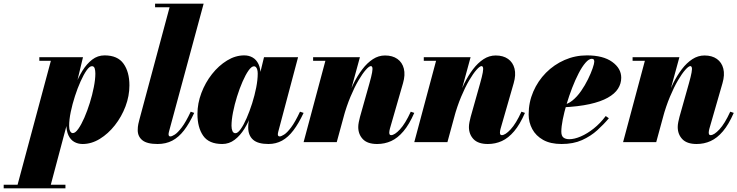

<svg xmlns="http://www.w3.org/2000/svg" viewBox="-160 -770 3994 1040"><path d="M-70 250 115.5 -440.5H53V-460H289.5L246 -279L220.5 -188.5L216.5 -150L110 250ZM-140 250V230.5H194.5V250ZM234.5 -49Q248 -49 264.2 -72Q280.5 -95 296.8 -132.2Q313 -169.5 326.5 -212.8Q340 -256 348.2 -298Q356.5 -340 356.5 -371.5Q356.5 -388 352.8 -399.8Q349 -411.5 338 -411.5Q325 -411.5 309 -388.8Q293 -366 276.5 -329.2Q260 -292.5 246 -249.2Q232 -206 223.2 -163.8Q214.5 -121.5 214.5 -88.5Q214.5 -70 220 -59.5Q225.5 -49 234.5 -49ZM287.5 10Q262 10 242 -1.5Q222 -13 210.8 -36.8Q199.5 -60.5 199.5 -96.5Q199.5 -111.5 204.5 -144.5Q209.5 -177.5 220 -219.8Q230.5 -262 247 -305.8Q263.5 -349.5 286.5 -386.8Q309.5 -424 339.2 -447Q369 -470 406.5 -470Q477 -470 509 -425.2Q541 -380.5 541 -307.5Q541 -250 519.8 -193.8Q498.5 -137.5 462.2 -91.5Q426 -45.5 380.8 -17.8Q335.5 10 287.5 10Z M693.5 10Q636 10 611 -10.5Q586 -31 586 -65Q586 -83 589.2 -98Q592.5 -113 595 -122L758.5 -730.5H680V-750H943L756 -59.5Q755 -55 754 -51Q753 -47 753 -43.5Q753 -31 762.5 -31Q771 -31 786.8 -41Q802.5 -51 824.5 -79.8Q846.5 -108.5 873 -165L892 -158.5Q865.5 -101 836.8 -63.8Q808 -26.5 773.2 -8.2Q738.5 10 693.5 10Z M1044 10Q971.5 10 940.5 -34.8Q909.5 -79.5 909.5 -152.5Q909.5 -210 930.8 -266.2Q952 -322.5 988.2 -368.5Q1024.5 -414.5 1069.8 -442.2Q1115 -470 1163 -470Q1188.5 -470 1208.5 -458.5Q1228.5 -447 1240 -423.2Q1251.5 -399.5 1251.5 -363.5Q1251.5 -347.5 1246.2 -314.2Q1241 -281 1230.5 -238.8Q1220 -196.5 1203.2 -153Q1186.5 -109.5 1163.8 -72.5Q1141 -35.5 1111 -12.8Q1081 10 1044 10ZM1115.5 -48.5Q1128 -48.5 1144 -71Q1160 -93.5 1176 -130.2Q1192 -167 1205.8 -210.2Q1219.5 -253.5 1227.8 -295.8Q1236 -338 1236 -371Q1236 -383.5 1233.5 -392.5Q1231 -401.5 1226.5 -406.2Q1222 -411 1216 -411Q1202.5 -411 1186.2 -388Q1170 -365 1153.8 -327.8Q1137.5 -290.5 1124 -247.2Q1110.5 -204 1102.2 -162Q1094 -120 1094 -88.5Q1094 -72 1099 -60.2Q1104 -48.5 1115.5 -48.5ZM1294 10Q1237 10 1210.8 -13.2Q1184.5 -36.5 1184.5 -79.5Q1184.5 -90 1185.2 -97.5Q1186 -105 1187 -110L1203 -184L1229 -265.5L1242.5 -346.5L1270 -460H1454.5L1347 -55.5Q1345 -48 1345 -41Q1345 -37 1347.5 -34Q1350 -31 1355 -31Q1363 -31 1379 -41Q1395 -51 1416.8 -79.8Q1438.5 -108.5 1465 -165L1484.5 -158.5Q1457.5 -101 1429.2 -63.8Q1401 -26.5 1367.8 -8.2Q1334.5 10 1294 10Z M1883 10Q1830.5 10 1805.5 -16.2Q1780.5 -42.5 1780.5 -82Q1780.5 -93.5 1783.5 -109Q1786.5 -124.5 1790 -137L1841 -318Q1852 -357 1855.5 -377.2Q1859 -397.5 1856.8 -404.8Q1854.5 -412 1849 -412Q1839.5 -412 1821.5 -391.8Q1803.5 -371.5 1781.8 -334.5Q1760 -297.5 1738.5 -246.2Q1717 -195 1700 -133H1687.5Q1699.5 -178.5 1716.5 -226Q1733.5 -273.5 1755 -317Q1776.5 -360.5 1802.8 -395Q1829 -429.5 1859.8 -449.5Q1890.5 -469.5 1925.5 -469.5Q1966 -469.5 1992.5 -450.8Q2019 -432 2027.5 -398.2Q2036 -364.5 2023 -319.5L1952 -73Q1951 -69.5 1949.8 -63.2Q1948.5 -57 1948.5 -53Q1948.5 -44.5 1951 -41.2Q1953.5 -38 1958.5 -38Q1977.5 -38 2006.5 -69.2Q2035.5 -100.5 2065 -165L2084 -158.5Q2056.5 -95.5 2025.2 -58.8Q1994 -22 1958.8 -6Q1923.5 10 1883 10ZM1484.5 0 1602.5 -440.5H1536V-460H1789.5L1664 0Z M2482.5 10Q2430 10 2405 -16.2Q2380 -42.5 2380 -82Q2380 -93.5 2383 -109Q2386 -124.5 2389.5 -137L2440.5 -318Q2451.5 -357 2455 -377.2Q2458.5 -397.5 2456.2 -404.8Q2454 -412 2448.5 -412Q2439 -412 2421 -391.8Q2403 -371.5 2381.2 -334.5Q2359.5 -297.5 2338 -246.2Q2316.5 -195 2299.5 -133H2287Q2299 -178.5 2316 -226Q2333 -273.5 2354.5 -317Q2376 -360.5 2402.2 -395Q2428.5 -429.5 2459.2 -449.5Q2490 -469.5 2525 -469.5Q2565.5 -469.5 2592 -450.8Q2618.5 -432 2627 -398.2Q2635.5 -364.5 2622.5 -319.5L2551.5 -73Q2550.5 -69.5 2549.2 -63.2Q2548 -57 2548 -53Q2548 -44.5 2550.5 -41.2Q2553 -38 2558 -38Q2577 -38 2606 -69.2Q2635 -100.5 2664.5 -165L2683.5 -158.5Q2656 -95.5 2624.8 -58.8Q2593.5 -22 2558.2 -6Q2523 10 2482.5 10ZM2084 0 2202 -440.5H2135.5V-460H2389L2263.5 0Z M2882 10Q2821.5 10 2782 -12.2Q2742.5 -34.5 2723 -71Q2703.5 -107.5 2703.5 -150Q2703.5 -215.5 2728.5 -273.5Q2753.5 -331.5 2797.2 -375.8Q2841 -420 2898 -445Q2955 -470 3019 -470Q3107 -470 3156 -434.8Q3205 -399.5 3205 -349Q3205 -317 3187.5 -289.5Q3170 -262 3132.2 -240.8Q3094.5 -219.5 3033.8 -206Q2973 -192.5 2886 -188.5V-202.5Q2914 -204 2940 -225Q2966 -246 2987.5 -277Q3009 -308 3025 -340.8Q3041 -373.5 3050 -399.8Q3059 -426 3059 -436Q3059 -443 3056.2 -447.2Q3053.5 -451.5 3045.5 -451.5Q3030 -451.5 3011.5 -430.2Q2993 -409 2974.5 -373.2Q2956 -337.5 2939.2 -294.2Q2922.5 -251 2909.2 -206.5Q2896 -162 2888.2 -122.8Q2880.5 -83.5 2880.5 -57Q2880.5 -34 2892 -25Q2903.5 -16 2923.5 -16Q2951.5 -16 2986.2 -31Q3021 -46 3056.2 -74Q3091.5 -102 3121 -141.5L3138 -129.5Q3111 -97 3075.5 -64.8Q3040 -32.5 2992.8 -11.2Q2945.5 10 2882 10Z M3613.5 10Q3561 10 3536 -16.2Q3511 -42.5 3511 -82Q3511 -93.5 3514 -109Q3517 -124.5 3520.5 -137L3571.5 -318Q3582.5 -357 3586 -377.2Q3589.5 -397.5 3587.2 -404.8Q3585 -412 3579.5 -412Q3570 -412 3552 -391.8Q3534 -371.5 3512.2 -334.5Q3490.5 -297.5 3469 -246.2Q3447.5 -195 3430.5 -133H3418Q3430 -178.5 3447 -226Q3464 -273.5 3485.5 -317Q3507 -360.5 3533.2 -395Q3559.5 -429.5 3590.2 -449.5Q3621 -469.5 3656 -469.5Q3696.5 -469.5 3723 -450.8Q3749.5 -432 3758 -398.2Q3766.5 -364.5 3753.5 -319.5L3682.5 -73Q3681.5 -69.5 3680.2 -63.2Q3679 -57 3679 -53Q3679 -44.5 3681.5 -41.2Q3684 -38 3689 -38Q3708 -38 3737 -69.2Q3766 -100.5 3795.5 -165L3814.5 -158.5Q3787 -95.5 3755.8 -58.8Q3724.5 -22 3689.2 -6Q3654 10 3613.5 10ZM3215 0 3333 -440.5H3266.5V-460H3520L3394.5 0Z"/></svg>

Font: Bodoni Moda 11pt Black
Style: Italic
Weight: 900
Italic angle: -13°
Designer: Owen Earl
Foundry: indestructible type
Version: Version 2.004